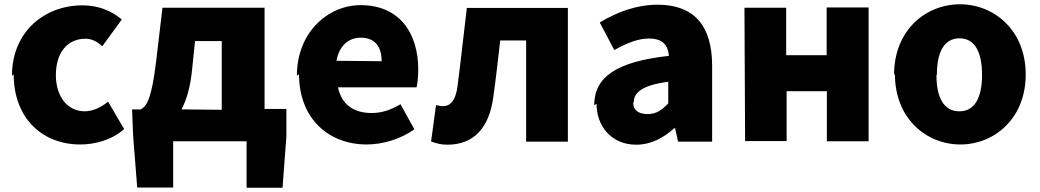

<svg xmlns="http://www.w3.org/2000/svg" viewBox="-20 -609 4857 897"><path d="M44 -262C44 -55 179 66 355 66C421 66 500 47 560 -6L485 -134C453 -108 415 -89 375 -89C298 -89 241 -155 241 -258C241 -362 294 -428 379 -428C406 -428 430 -418 458 -393L549 -518C501 -558 441 -584 365 -584C190 -584 36 -463 36 -255Z M602 26 621 267H789V51H1132V268H1300L1318 28V-100H1216V-573H739L710 -327C689 -153 668 -115 638 -98H597ZM828 -98C852 -143 869 -203 877 -280L891 -417H1016V-96Z M1377 -262C1377 -55 1515 66 1694 66C1767 66 1852 41 1916 -5L1851 -122C1805 -95 1763 -81 1717 -81C1637 -81 1577 -116 1559 -201H1926C1930 -215 1934 -250 1934 -284C1934 -455 1846 -585 1665 -585C1513 -585 1367 -459 1367 -255ZM1552 -325C1565 -399 1612 -433 1665 -433C1736 -433 1763 -386 1763 -323Z M1994 52C2018 61 2041 67 2070 67C2194 67 2264 -12 2284 -151C2297 -239 2306 -331 2317 -420H2438V53H2633V-572H2161C2146 -449 2133 -324 2117 -203C2108 -138 2083 -113 2050 -113C2037 -113 2027 -116 2017 -118Z M2767 -124C2767 -19 2837 67 2952 67C3021 67 3079 36 3130 -10H3134L3148 53H3307V-302C3307 -497 3215 -587 3053 -587C2955 -587 2865 -554 2782 -504L2850 -375C2912 -410 2963 -429 3012 -429C3075 -429 3101 -399 3105 -348C2860 -321 2756 -249 2756 -117ZM2941 -132C2941 -176 2980 -211 3102 -227V-126C3073 -95 3046 -76 3006 -76C2965 -76 2938 -93 2938 -129Z M3461 50H3655V-183H3843V51H4038V-574H3842V-351H3653V-573H3458Z M4161 -262C4161 -55 4308 66 4467 66C4625 66 4772 -55 4772 -261C4772 -468 4624 -589 4465 -589C4305 -589 4157 -468 4157 -260ZM4357 -260C4357 -364 4390 -430 4463 -430C4535 -430 4568 -364 4568 -259C4568 -155 4535 -89 4462 -89C4388 -89 4355 -155 4355 -258Z"/></svg>

Font: GenEiGothic-pro-Heavy
Style: Bold
Weight: 900
Designer: Ryoko NISHIZUKA (kana & ideographs); Paul D. Hunt (Latin, Greek & Cyrillic); Wenlong ZHANG (bopomofo); Sandoll Communica
Foundry: Adobe Systems Incorporated; o_tamon
Version: Version 1.000.140830